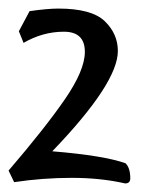

<svg xmlns="http://www.w3.org/2000/svg" viewBox="-25 -850 345 448"><path d="M250 -731Q250 -656 97 -497Q218 -487 268 -469Q279 -458 279 -434Q279 -422 267 -422Q210 -435 142.5 -435Q75 -435 8 -425L-5 -452Q80 -551 126.5 -618.5Q173 -686 173 -729Q173 -776 124 -776Q75 -776 30 -750L19 -777L44 -824Q86 -830 111 -830Q189 -830 219.5 -800.5Q250 -771 250 -731Z"/></svg>

Font: Julee
Style: Regular
Weight: 400
Version: Version 1.001